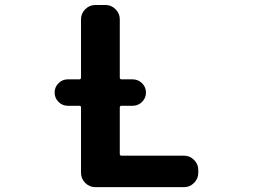

<svg xmlns="http://www.w3.org/2000/svg" viewBox="-20 -775 1040 774"><path d="M252.9 -348.6Q231.4 -348.6 215.8 -364.3Q200.2 -379.9 200.2 -401.9Q200.2 -423.8 215.8 -439.5Q231.4 -455.1 252.9 -455.1H299.8Q306.6 -455.1 306.6 -462.9V-697.3Q306.6 -720.7 323.7 -737.8Q340.8 -754.9 364.3 -754.9H405.3Q428.7 -754.9 445.8 -737.8Q462.9 -720.7 462.9 -697.3V-462.9Q462.9 -455.1 469.7 -455.1H514.6Q537.1 -455.1 552.7 -439.5Q568.4 -423.8 568.4 -401.9Q568.4 -379.9 552.7 -364.3Q537.1 -348.6 514.6 -348.6H469.7Q462.9 -348.6 462.9 -341.8V-154.3Q462.9 -147.5 469.7 -147.5H721.7Q745.1 -147.5 762.2 -130.4Q779.3 -113.3 779.3 -89.8V-78.1Q779.3 -54.7 762.2 -37.6Q745.1 -20.5 721.7 -20.5H364.3Q340.8 -20.5 323.7 -37.6Q306.6 -54.7 306.6 -78.1V-341.8Q306.6 -348.6 299.8 -348.6Z"/></svg>

Font: Gen Jyuu Gothic Monospace Bold
Style: Bold
Weight: 700
Designer: [Source Han Sans]
Ryoko NISHIZUKA  (kana & ideographs); Paul D. Hunt (Latin, Greek & Cyrillic); Wenlong ZHANG  (bopomofo
Version: Version 1.002.20150607